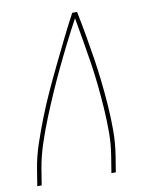

<svg xmlns="http://www.w3.org/2000/svg" viewBox="-83 -796 666 857"><g transform="rotate(-10 250.0 -367.5)"><path d="M16 0 28 -74Q37 -131 56 -187Q75 -243 97 -299Q119 -355 144 -409.5Q169 -464 195.5 -518.5Q222 -573 248.5 -627Q275 -681 304 -735H326Q337 -681 346.5 -627Q356 -573 364.5 -518.5Q373 -464 379 -409.5Q385 -355 389 -299Q393 -243 393 -187Q393 -131 384 -74L372 0H352L364 -74Q373 -128 373 -182.5Q373 -237 369.5 -290Q366 -343 360.5 -396Q355 -449 347 -501.5Q339 -554 330 -605.5Q321 -657 312 -709Q284 -657 258 -605.5Q232 -554 207 -501.5Q182 -449 159 -396.5Q136 -344 114.5 -290.5Q93 -237 75 -182.5Q57 -128 48 -74L36 0Z"/></g></svg>

Font: Iosevka Term Curly Th Obl
Style: Regular
Weight: 100
Italic angle: -9°
Designer: Belleve Invis
Foundry: Belleve Invis
Version: Version 32.3.0